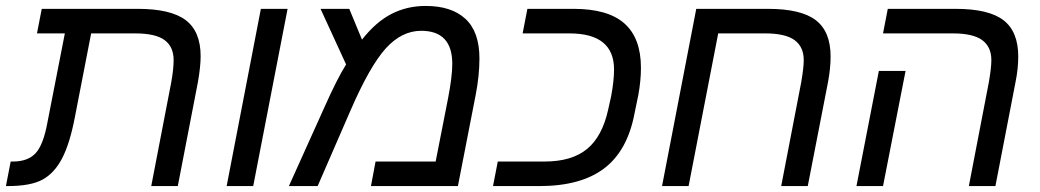

<svg xmlns="http://www.w3.org/2000/svg" viewBox="-40 -629 3515 649"><path d="M471.2 0 539.1 -352.1Q546.9 -396.5 546.9 -425.8Q546.9 -471.2 516.1 -493.7Q485.4 -516.1 417 -516.1H268.1L212.9 -231.9Q195.8 -143.1 169.7 -93.3Q143.6 -43.5 103.5 -21.7Q63.5 0 -15.1 0H-20L-3.9 -83H3.9Q54.2 -83 80.3 -111.1Q106.4 -139.2 120.1 -213.9L179.2 -516.1H85L101.1 -599.1H425.8Q537.1 -599.1 587.6 -561Q638.2 -522.9 638.2 -439Q638.2 -403.8 628.9 -351.1L561 0Z M841.8 -599.1H932.1L815.9 0H726.1Z M1398.9 -608.9Q1486.3 -608.9 1533.4 -565.2Q1580.6 -521.5 1580.6 -431.2Q1580.6 -373.5 1567.9 -308.1L1507.8 0H1213.9L1229.5 -83H1432.6L1474.6 -296.9Q1488.8 -370.6 1488.8 -413.1Q1488.8 -524.9 1383.8 -524.9Q1317.9 -524.9 1263.9 -465.3Q1210 -405.8 1144.5 -254.9L1033.7 0H936.5L1054.7 -262.2Q1099.6 -363.3 1129.9 -411.1L1043.5 -599.1H1140.6L1183.6 -495.1Q1231 -555.2 1283.4 -582Q1335.9 -608.9 1398.9 -608.9Z M1782.7 0H1626.5L1642.6 -83H1800.8Q1892.6 -83 1944.1 -125.2Q1995.6 -167.5 2015.6 -257.8L2025.9 -304.2Q2035.6 -356.4 2035.6 -394Q2035.6 -516.1 1884.8 -516.1H1726.6L1742.7 -599.1H1898.9Q2015.1 -599.1 2070.8 -549.6Q2126.5 -500 2126.5 -399.9Q2126.5 -356 2117.7 -308.1L2104.5 -244.1Q2080.6 -119.1 2002 -59.6Q1923.3 0 1782.7 0Z M2600.6 0 2668.5 -352.1Q2676.8 -400.4 2676.8 -425.8Q2676.8 -470.7 2645.8 -493.4Q2614.7 -516.1 2546.4 -516.1H2387.7L2287.6 0H2197.8L2313.5 -599.1H2555.7Q2667.5 -599.1 2717.5 -560.8Q2767.6 -522.5 2767.6 -438Q2767.6 -398.4 2758.8 -351.1L2690.4 0Z M2944.8 0H2855L2930.7 -389.2H3021ZM3234.9 0 3302.7 -352.1Q3311 -400.4 3311 -425.8Q3311 -470.7 3280 -493.4Q3249 -516.1 3180.7 -516.1H2944.8L2960.9 -599.1H3189.9Q3301.8 -599.1 3351.8 -560.8Q3401.9 -522.5 3401.9 -438Q3401.9 -396.5 3392.6 -351.1L3324.7 0Z"/></svg>

Font: Liberation Sans
Style: Italic
Weight: 400
Italic angle: -12°
Designer: Steve Matteson
Foundry: Ascender Corporation
Version: Version 2.1.5